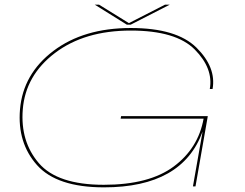

<svg xmlns="http://www.w3.org/2000/svg" viewBox="-20 -802 1056 826"><path d="M427.5 4Q224.5 4 139.2 -91.8Q54 -187.5 66 -331Q79 -484 209.5 -582.8Q340 -681.5 542.5 -681.5Q740 -681.5 825.5 -596.8Q911 -512 894.5 -419H882.5Q898.5 -507.5 817.8 -589Q737 -670.5 543 -670.5Q343.5 -670.5 216.5 -574Q89.5 -477.5 78 -331Q67 -193.5 147 -100.2Q227 -7 426.5 -7Q621.5 -7 727.2 -85.5Q833 -164 856 -292L855.5 -291.5H499L501 -302.5H874L821 0H810L851.5 -236Q765 4 427.5 4ZM525.5 -696 387.5 -782H406L534.5 -702.5L690 -782H710.5L542.5 -696Z"/></svg>

Font: Anybody UltraExpanded Thin
Style: Italic
Weight: 100
Width: 9
Italic angle: -10°
Designer: Tyler Finck
Foundry: Etcetera Type Company
Version: Version 1.010; ttfautohint (v1.8.3) -l 8 -r 50 -G 200 -x 14 